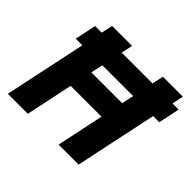

<svg xmlns="http://www.w3.org/2000/svg" viewBox="-164 -921 1128 1128"><g transform="rotate(45 400.0 -357.5)"><path d="M25 0 133 -511H78L106 -644H161L176 -715H342L327 -644H583L598 -715H764L749 -644H800L772 -511H721L613 0H447L509 -294H253L191 0ZM283 -436H539L555 -511H299Z"/></g></svg>

Font: Wix Madefor Text ExtraBold
Style: Italic
Weight: 800
Italic angle: -12°
Designer: Dalton Maag Ltd
Foundry: Dalton Maag Ltd
Version: Version 3.100